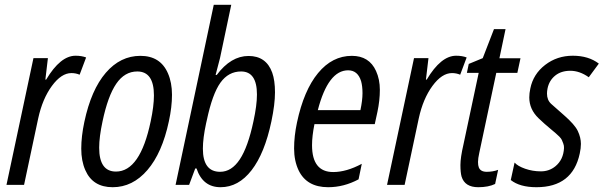

<svg xmlns="http://www.w3.org/2000/svg" viewBox="-20 -780 2546 810"><path d="M298.8 -544.9Q324.2 -544.9 343.3 -537.6L315.9 -464.8Q299.8 -471.7 281.2 -471.7Q238.8 -471.7 199 -417.5Q159.2 -363.3 141.1 -280.3L81.5 0H7.3L121.1 -534.7H182.1L171.4 -444.3H174.8Q234.9 -544.9 298.8 -544.9Z M688.5 -470.7Q705.6 -431.6 705.6 -380.1Q705.6 -328.6 692.4 -268.1Q664.1 -134.8 601.8 -62.5Q539.6 9.8 455.3 9.8Q371.1 9.8 339.8 -62.5Q322.8 -101.1 322.8 -152.8Q322.8 -204.6 335.9 -266.1Q364.7 -401.4 426.3 -472.9Q487.8 -544.4 572.3 -544.4Q656.7 -544.4 688.5 -470.7ZM398.4 -156.7Q398.4 -56.2 469.2 -56.2Q571.3 -56.2 615.7 -268.1Q629.4 -332.5 629.4 -377.4Q629.4 -478.5 559.1 -478.5Q505.9 -478.5 470.5 -426.8Q435.1 -375 412.6 -268.1Q398.4 -202.1 398.4 -156.7Z M894.5 -463.9Q954.1 -543.9 1028.6 -543.9Q1103 -543.9 1128.4 -473.6Q1140.1 -440.9 1140.1 -390.4Q1140.1 -339.8 1125 -268.1Q1096.7 -133.3 1041.3 -61.8Q985.8 9.8 910.6 9.8Q835.4 9.8 809.1 -69.3H803.7Q792 -37.6 777.8 0H720.7L881.8 -759.8H955.6L908.2 -535.2Q907.2 -530.3 900.6 -506.1Q894 -481.9 889.6 -463.9ZM1064 -381.3Q1064 -478.5 997.1 -478.5Q943.8 -478.5 909.9 -431.2Q876 -383.8 852.5 -272.9L849.6 -260.3Q835.9 -196.8 835.9 -152.8Q835.9 -55.2 908.7 -55.2Q957 -55.2 991.7 -107.7Q1026.4 -160.2 1049.3 -268.6Q1064 -335.9 1064 -381.3Z M1364.3 9.8Q1273.9 9.8 1239.7 -61.5Q1220.7 -101.6 1220.7 -153.6Q1220.7 -205.6 1232.9 -263.2Q1261.7 -398.9 1321.8 -471.7Q1381.8 -544.4 1464.4 -544.4Q1537.6 -544.4 1566.4 -480.5Q1582.5 -445.3 1582.5 -400.9Q1582.5 -356.4 1572.3 -308.1L1561 -256.3H1306.6Q1296.4 -205.6 1296.4 -167.5Q1296.4 -54.2 1385.7 -54.2Q1441.4 -54.2 1506.3 -88.9L1492.7 -23.4Q1430.7 9.8 1364.3 9.8ZM1500.5 -315.4Q1509.3 -356.9 1509.3 -386.7Q1509.3 -416.5 1503.4 -437.5Q1489.3 -483.4 1448.7 -483.4Q1364.3 -483.4 1320.8 -315.4Z M1904.3 -544.9Q1929.7 -544.9 1948.7 -537.6L1921.4 -464.8Q1905.3 -471.7 1886.7 -471.7Q1844.2 -471.7 1804.4 -417.5Q1764.6 -363.3 1746.6 -280.3L1687 0H1612.8L1726.6 -534.7H1787.6L1776.9 -444.3H1780.3Q1840.3 -544.9 1904.3 -544.9Z M2002 -135.3Q1996.6 -111.3 1996.6 -96.7Q1996.6 -82 2000 -73.7Q2007.3 -55.2 2033.4 -55.2Q2059.6 -55.2 2081.5 -63.5L2068.8 -3.9Q2040.5 9.8 1997.6 9.8Q1940.9 9.8 1927.2 -35.2Q1922.4 -52.7 1922.4 -84Q1922.4 -115.2 1935.1 -169.9L1999.5 -472.7H1949.7L1957.5 -510.3L2016.6 -534.7L2064 -657.2H2112.8L2086.9 -534.2H2175.8L2162.6 -472.7H2073.7Z M2323.2 -78.6Q2356.9 -106.4 2359.4 -155.3Q2359.9 -165.5 2356.2 -174.8Q2352.5 -184.1 2350.3 -189.5Q2348.1 -194.8 2339.8 -203.6Q2328.1 -215.3 2302.5 -236.3Q2276.9 -257.3 2252 -281.2Q2212.9 -318.8 2212.9 -369.1Q2212.9 -386.7 2217.3 -406.7Q2229.5 -467.3 2279.8 -506.1Q2330.1 -544.9 2396.5 -544.9Q2462.9 -544.9 2506.3 -511.7L2463.9 -454.1Q2425.3 -481.4 2386.2 -481.4Q2347.2 -481.4 2322 -460.9Q2296.9 -440.4 2290 -407.2Q2287.6 -395.5 2287.6 -385.3Q2287.6 -357.9 2305.2 -341.8L2358.9 -294.4Q2404.8 -254.4 2417.5 -227.5Q2430.7 -199.7 2430.7 -172.9Q2430.7 -154.8 2425.8 -132.3Q2395.5 9.8 2243.2 9.8Q2172.9 9.8 2134.8 -20.5L2150.9 -94.2Q2164.1 -79.1 2195.6 -68.1Q2227.1 -57.1 2262 -57.1Q2296.9 -57.1 2323.2 -78.6Z"/></svg>

Font: Open Sans Hebrew Condensed
Style: Italic
Weight: 400
Width: 3
Italic angle: -12°
Foundry: Ascender Corporation, Yanek Iontef
Version: Version 2.001;PS 002.001;hotconv 1.0.70;makeotf.lib2.5.58329